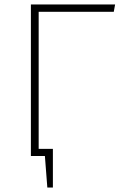

<svg xmlns="http://www.w3.org/2000/svg" viewBox="-20 -702 548 864"><path d="M154 -649V-32H218V142H193L182 0H119V-682H498L492 -649Z"/></svg>

Font: FiraSans
Style: Regular
Weight: 200
Designer: Carrois Corporate & Edenspiekermann AG
Foundry: Carrois Corporate GbR & Edenspiekermann AG
Version: Version 3.106;PS 003.106;hotconv 1.0.70;makeotf.lib2.5.58329